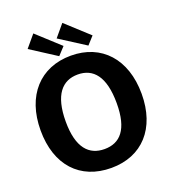

<svg xmlns="http://www.w3.org/2000/svg" viewBox="-170 -1091 1088 1225"><g transform="rotate(-20 374.0 -478.5)"><path d="M375 10C584 10 717 -134 717 -369C717 -606 582 -752 375 -752C166 -752 31 -605 31 -369C31 -133 163 10 375 10ZM131 -886 305 -774 353 -826 199 -967ZM328 -886 503 -774 550 -826 396 -967ZM375 -118C270 -118 201 -189 201 -367C201 -549 270 -624 375 -624C480 -624 547 -549 547 -367C547 -188 480 -118 375 -118Z"/></g></svg>

Font: Cheyenne Sans
Style: Bold
Weight: 700
Designer: The Public Sans project authors (U.S. Web Design System), Libre Franklin designed by Pablo Impallari and Rodrigo Fuenzal
Foundry: The Cheyenne Sans Project Authors
Version: Version 2.007